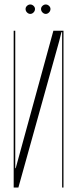

<svg xmlns="http://www.w3.org/2000/svg" viewBox="-20 -836 343 856"><path d="M94 -796Q94 -804 100.5 -810Q107 -816 115 -816Q123 -816 129.5 -810Q136 -804 136 -796Q136 -787 129.5 -780.5Q123 -774 115 -774Q107 -774 100.5 -780.5Q94 -787 94 -796ZM163 -796Q163 -804 169.5 -810Q176 -816 184 -816Q192 -816 198.5 -810Q205 -804 205 -796Q205 -787 198.5 -780.5Q192 -774 184 -774Q176 -774 169.5 -780.5Q163 -787 163 -796ZM218 -699H263V0H257V-693H254L244 -653L62 0H41V-699H48V-86H50Z"/></svg>

Font: Moniqa ExtLt Narrow Display
Style: Regular
Weight: 200
Width: 4
Designer: Rajesh Rajput
Foundry: Rajesh Rajput
Version: Version 1.000